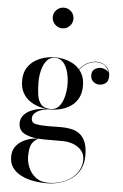

<svg xmlns="http://www.w3.org/2000/svg" viewBox="-65 -805 712 1110"><g transform="rotate(5 291.0 -250.0)"><path d="M247.5 260Q204.5 260 165.2 252.2Q126 244.5 95.8 228Q65.5 211.5 48.2 186Q31 160.5 31 125Q31 91 46.8 68.2Q62.5 45.5 86.2 32Q110 18.5 134.2 12.8Q158.5 7 175.5 7H177.5Q144 28 136.2 53.5Q128.5 79 128.5 114.5Q128.5 146 142 178.8Q155.5 211.5 184.2 234Q213 256.5 258 256.5Q298 256.5 332.5 245.2Q367 234 392.8 213.8Q418.5 193.5 433.2 166.2Q448 139 448 106.5Q448 74.5 429.8 53Q411.5 31.5 382.2 20.2Q353 9 320.5 9Q310 9 288.2 9Q266.5 9 244.5 9Q222.5 9 211.5 9Q144 9 103.5 -10Q63 -29 63 -71.5Q63 -97 76.8 -115.5Q90.5 -134 114.2 -146Q138 -158 169 -163.8Q200 -169.5 235.5 -169.5V-167Q219.5 -167 201.5 -163.8Q183.5 -160.5 167.5 -153Q151.5 -145.5 141.2 -134Q131 -122.5 131 -106Q131 -80 159 -74.8Q187 -69.5 228 -69.5Q245.5 -69.5 257 -69.8Q268.5 -70 279 -70.2Q289.5 -70.5 303.5 -70.5Q331.5 -70.5 359.2 -65.5Q387 -60.5 409.2 -45Q431.5 -29.5 444.8 0.8Q458 31 458 82Q458 126.5 441.2 159.8Q424.5 193 394.8 215.2Q365 237.5 327.2 248.8Q289.5 260 247.5 260ZM235 -167Q204.5 -167 173 -175.2Q141.5 -183.5 115 -201.2Q88.5 -219 72.2 -248Q56 -277 56 -318.5Q56 -360 72.2 -388.8Q88.5 -417.5 115 -435.2Q141.5 -453 173 -461.2Q204.5 -469.5 235 -469.5Q265.5 -469.5 296.2 -461.2Q327 -453 352.5 -435.2Q378 -417.5 393.5 -388.8Q409 -360 409 -318.5Q409 -277 393.5 -248Q378 -219 352.5 -201.2Q327 -183.5 296.2 -175.2Q265.5 -167 235 -167ZM235 -169.5Q264.5 -169.5 283 -191.2Q301.5 -213 310.5 -247.2Q319.5 -281.5 319.5 -318.5Q319.5 -355.5 310.5 -389.5Q301.5 -423.5 283 -445.2Q264.5 -467 235 -467Q205.5 -467 187 -445.2Q168.5 -423.5 159.8 -389.5Q151 -355.5 151 -318.5Q151 -281.5 155.5 -247.2Q160 -213 177.8 -191.2Q195.5 -169.5 235 -169.5ZM502 -334.5Q483.5 -334.5 467.5 -347.5Q451.5 -360.5 451.5 -385Q451.5 -410 467.8 -420.8Q484 -431.5 502 -431.5Q520.5 -431.5 537.2 -420.8Q554 -410 554 -389.5H552Q552 -416 533 -439.2Q514 -462.5 476.5 -462.5Q456 -462.5 430.8 -452.2Q405.5 -442 384 -416.8Q362.5 -391.5 352.5 -347H350Q360 -393.5 382.5 -419Q405 -444.5 430.8 -454.8Q456.5 -465 476.5 -465Q501 -465 518.8 -454Q536.5 -443 545.8 -425.8Q555 -408.5 555 -389.5Q555 -357.5 538 -346Q521 -334.5 502 -334.5ZM260.5 -640Q236 -640 218.2 -657.8Q200.5 -675.5 200.5 -700Q200.5 -725 218.2 -742.5Q236 -760 260.5 -760Q285.5 -760 303 -742.5Q320.5 -725 320.5 -700Q320.5 -675.5 303 -657.8Q285.5 -640 260.5 -640Z"/></g></svg>

Font: Bodoni Moda 72pt
Style: Regular
Weight: 400
Designer: Owen Earl
Foundry: indestructible type
Version: Version 2.005